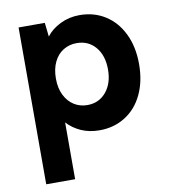

<svg xmlns="http://www.w3.org/2000/svg" viewBox="-80 -575 743 844"><g transform="rotate(-10 291.5 -153.5)"><path d="M58.3 -500H175.3L182.3 -437.6Q205.3 -468.1 244.7 -487.5Q284.2 -507 331.1 -507Q395.5 -507 445.5 -475.3Q495.5 -443.5 523.7 -385.3Q552 -327 552 -250Q552 -173 524.2 -114.7Q496.5 -56.5 446 -24.7Q395.5 7 331.1 7Q285.7 7 249.2 -9.2Q212.8 -25.4 187.3 -53.3V200H58.3ZM413.4 -250Q413.4 -312.3 381.6 -350.1Q349.7 -388 297.4 -388Q264.5 -388 237.9 -371.8Q211.2 -355.6 196 -324.2Q180.8 -292.9 180.8 -250Q180.8 -207.1 196.3 -176Q211.7 -144.9 238.1 -128.2Q264.5 -111.5 297.4 -111.5Q349.2 -111.5 381.3 -149.8Q413.4 -188.2 413.4 -250Z"/></g></svg>

Font: AF Albert Sans Medium
Style: Regular
Weight: 500
Designer: Andreas Rasmussen
Foundry: a.Foundry
Version: Version 1.300;Glyphs 3.2 (3231)